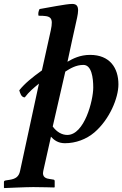

<svg xmlns="http://www.w3.org/2000/svg" viewBox="-27 -718 622 976"><path d="M231 -563C231 -563 201 -427 186 -360C136 -324 99 -294 71 -259C75 -245 81 -223 99 -223C121 -252 143 -270 171 -293L75 151C69 179 54 191 22 196L3 199C-2 200 -7 201 -7 207V236L-5 238C-5 238 106 233 142 233C181 233 249 235 249 235L251 233V203C251 198 249 196 245 195L226 192C211 190 185 185 193 151L232 -23C247 -7 267 10 303 10C358 10 412 -10 453 -45C530 -111 575 -220 575 -289C575 -373 531 -439 431 -439C380 -439 343 -420 316 -404C329 -467 355 -583 355 -583C362 -616 370 -645 370 -665C370 -686 363 -698 340 -698C309 -698 217 -679 174 -672C168 -660 166 -647 169 -638C231 -638 246 -632 231 -563ZM447 -273C447 -207 402 -32 315 -32C289 -32 262 -46 241 -75L305 -354C330 -370 359 -388 397 -388C439 -388 447 -322 447 -273Z"/></svg>

Font: Libertinus Serif
Style: Bold Italic
Weight: 700
Italic angle: -12°
Designer: Philipp H. Poll, Khaled Hosny
Foundry: Caleb Maclennan
Version: Version 7.050;RELEASE